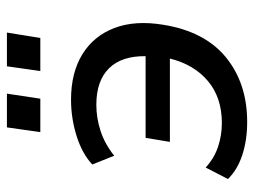

<svg xmlns="http://www.w3.org/2000/svg" viewBox="-112 -632 752 569"><g transform="rotate(-90 264.5 -347.0)"><path d="M19 0ZM188 9Q134 9 90 -5.5Q46 -20 19 -48L53 -114Q80 -89 114 -77.5Q148 -66 185 -66Q260 -66 309 -107Q358 -148 376 -220H129L141 -292H383Q384 -363 347 -400.5Q310 -438 239 -438Q200 -438 161.5 -425.5Q123 -413 88 -385L62 -450Q94 -480 146.5 -496.5Q199 -513 254 -513Q334 -513 388.5 -479.5Q443 -446 466.5 -384.5Q490 -323 476 -239Q456 -116 379 -53.5Q302 9 188 9ZM339 -604 353 -703H453L437 -604ZM158 -604 172 -703H272L257 -604Z"/></g></svg>

Font: Winston Medium
Style: Italic
Weight: 500
Italic angle: -9°
Designer: Original fonts by Vernon Adams / Changes by Cristiano Sobral
Foundry: Original fonts by Vernon Adams / Changes by Cristiano Sobral
Version: Version 2.503;July 17, 2020;FontCreator 13.0.0.2655 64-bit